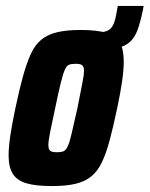

<svg xmlns="http://www.w3.org/2000/svg" viewBox="-20 -619 504 647"><path d="M245 -450 258 -510H309Q330 -510 342 -515.5Q354 -521 360.5 -533.5Q367 -546 371 -567L377 -599H464L461 -583Q453 -544 443.5 -518Q434 -492 417 -477Q400 -462 371 -456Q342 -450 296 -450ZM155 8Q100 8 68.5 -1.5Q37 -11 23 -33.5Q9 -56 9 -95Q9 -124 15 -163.5Q21 -203 32 -255Q45 -317 57.5 -362Q70 -407 84 -437.5Q98 -468 119.5 -485.5Q141 -503 173 -510.5Q205 -518 251 -518Q306 -518 338 -508.5Q370 -499 383.5 -476Q397 -453 397 -412Q397 -384 391.5 -345.5Q386 -307 375 -255Q362 -193 350 -148Q338 -103 323.5 -72.5Q309 -42 287.5 -24.5Q266 -7 234 0.5Q202 8 155 8ZM172 -106Q183 -106 190.5 -108Q198 -110 203.5 -117.5Q209 -125 214 -141Q219 -157 225 -185Q231 -213 241 -255Q251 -307 257 -336.5Q263 -366 263 -380Q263 -391 259.5 -396Q256 -401 250 -402.5Q244 -404 234 -404Q220 -404 212 -400.5Q204 -397 198 -383Q192 -369 184.5 -338.5Q177 -308 166 -255Q155 -203 149 -174Q143 -145 143 -130Q143 -119 146.5 -114Q150 -109 156.5 -107.5Q163 -106 172 -106Z"/></svg>

Font: Saira Condensed ExtraBold
Style: Italic
Weight: 800
Width: 3
Italic angle: -12°
Designer: Hector Gatti with collaboration of the Omnibus-Type team
Foundry: Omnibus-Type
Version: Version 1.101